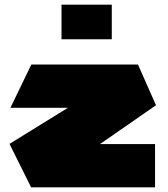

<svg xmlns="http://www.w3.org/2000/svg" viewBox="-20 -801 717 821"><path d="M25 -340V-341L114 -525H570L548 -340ZM324 -127 21 -185V-186L570 -525L647 -351ZM113 0 21 -185H643V0ZM243 -633V-781H458V-633Z"/></svg>

Font: Foldit ExtraBold
Style: Regular
Weight: 800
Version: Version 1.003